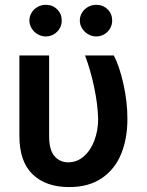

<svg xmlns="http://www.w3.org/2000/svg" viewBox="-20 -758 602 788"><path d="M181.6 -530.3V-199.2Q181.6 -142.6 203.6 -117.2Q225.6 -91.8 259.8 -91.8Q295.9 -91.8 324 -116.2Q352.1 -140.6 367.4 -181.6Q382.8 -222.7 382.8 -269.5Q381.3 -329.1 366.7 -398.9Q352.1 -468.8 329.1 -530.3H447.3Q470.7 -484.9 486.8 -412.4Q502.9 -339.8 502.9 -269.5Q502.9 -189.9 477.5 -127Q452.1 -64 398.4 -27.1Q344.7 9.8 263.7 9.8Q168.5 9.8 114 -42.5Q59.6 -94.7 59.6 -200.2V-530.3ZM100.6 -673.8Q100.6 -691.4 109.9 -706.3Q119.1 -721.2 134.5 -729.7Q149.9 -738.3 168 -738.3Q195.8 -738.3 214.6 -719.7Q233.4 -701.2 233.4 -673.8Q233.4 -656.2 224.9 -641.4Q216.3 -626.5 201.2 -617.4Q186 -608.4 168 -608.4Q150.4 -608.4 134.8 -617.4Q119.1 -626.5 109.9 -641.6Q100.6 -656.7 100.6 -673.8ZM307.6 -673.8Q307.6 -691.4 316.9 -706.3Q326.2 -721.2 341.6 -729.7Q356.9 -738.3 375 -738.3Q402.8 -738.3 421.6 -719.7Q440.4 -701.2 440.4 -673.8Q440.4 -656.2 431.9 -641.4Q423.3 -626.5 408.2 -617.4Q393.1 -608.4 375 -608.4Q357.4 -608.4 341.8 -617.4Q326.2 -626.5 316.9 -641.6Q307.6 -656.7 307.6 -673.8Z"/></svg>

Font: Pretendard JP SemiBold
Style: Regular
Weight: 600
Designer: Base glyphs from Inter by Rasmus Andersson; Hangeul glyphs from Noto Sans CJK(Source Han Sans) by Jang Soo-young and Kan
Foundry: Kil Hyung-jin
Version: Version 1.309